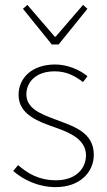

<svg xmlns="http://www.w3.org/2000/svg" viewBox="-20 -754 440 786"><path d="M192 -572H220L338 -718L320 -734L208 -604H204L92 -734L74 -718L192 -572ZM208 12C308 12 364 -50 364 -120C364 -214 280 -237 204 -266C146 -288 88 -310 88 -368C88 -415 124 -462 204 -462C254 -462 288 -442 320 -418L338 -442C304 -470 254 -490 206 -490C108 -490 56 -432 56 -366C56 -284 138 -256 212 -230C268 -210 332 -182 332 -118C332 -64 290 -16 210 -16C138 -16 94 -44 54 -78L34 -54C76 -18 136 12 208 12Z"/></svg>

Font: Assistant ExtraLight
Style: Regular
Weight: 275
Designer: Hebrew By Ben Nathan, Latin by Paul Hunt
Version: Version 2.001;PS 002.001;hotconv 1.0.88;makeotf.lib2.5.64775